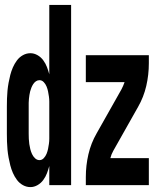

<svg xmlns="http://www.w3.org/2000/svg" viewBox="-20 -755 640 783"><path d="M104 8Q88 8 73.5 0Q59 -8 49 -21.5Q39 -35 32.5 -50Q26 -65 22 -80.5Q18 -96 15 -112.5Q12 -129 10.5 -145Q9 -161 8.5 -177.5Q8 -194 8 -210V-320Q8 -336 8.5 -352.5Q9 -369 10.5 -385Q12 -401 15 -417.5Q18 -434 22 -449.5Q26 -465 32.5 -480Q39 -495 49 -508.5Q59 -522 73.5 -530Q88 -538 104 -538Q119 -538 133 -530Q147 -522 156.5 -509Q166 -496 171.5 -481.5Q177 -467 181 -452V-735H270V0H181V-78Q177 -63 171.5 -48.5Q166 -34 156.5 -21Q147 -8 133 0Q119 8 104 8ZM141 -102Q151 -102 158.5 -110Q166 -118 170 -128Q174 -138 176 -148Q178 -158 179.5 -168.5Q181 -179 181 -189.5Q181 -200 181 -210V-320Q181 -330 181 -340.5Q181 -351 179.5 -361.5Q178 -372 176 -382Q174 -392 170 -402Q166 -412 158.5 -420Q151 -428 141 -428Q133 -428 126.5 -423.5Q120 -419 115.5 -412Q111 -405 108 -397.5Q105 -390 103 -382.5Q101 -375 100 -367.5Q99 -360 98 -352Q97 -344 97 -336Q97 -328 97 -320V-210Q97 -199 97.5 -188.5Q98 -178 99.5 -167.5Q101 -157 103.5 -147Q106 -137 110.5 -127Q115 -117 123 -109.5Q131 -102 141 -102ZM330 0V-33Q330 -80 340.5 -125.5Q351 -171 374 -211L475 -390Q479 -397 482 -404.5Q485 -412 488 -420H330V-530H587V-497Q587 -450 576.5 -404.5Q566 -359 543 -319L442 -140Q438 -133 435 -125.5Q432 -118 430 -110H587V0Z"/></svg>

Font: Iosevka Curly XBdEx
Style: Regular
Weight: 800
Width: 7
Monospace: yes
Designer: Belleve Invis
Foundry: Belleve Invis
Version: Version 11.1.0; ttfautohint (v1.8.3)